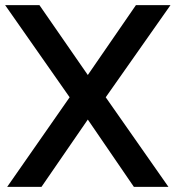

<svg xmlns="http://www.w3.org/2000/svg" viewBox="-21 -730 686 750"><path d="M133 -710 322 -437 510 -710H645L392 -350L637 0H502L322 -263L141 0H7L251 -350L-1 -710Z"/></svg>

Font: Rising Sun SemiBold
Style: Regular
Weight: 600
Designer: Matt McInerney, Pablo Impallari, Rodrigo Fuenzalida (Raleway font), Stephen Hutchings (Greek), Cristiano Sobral (main ch
Foundry: The Rising Sun Project Authors
Version: Version 4.327; ttfautohint (v1.8.4.7-5d5b-dirty)